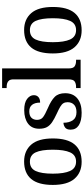

<svg xmlns="http://www.w3.org/2000/svg" viewBox="504 -1304 810 1859"><g transform="rotate(-90 909.5 -375.0)"><path d="M272 10Q168 10 108 -59Q48 -128 48 -269Q48 -410 105.5 -478.5Q163 -547 275 -547Q378 -547 438 -478.5Q498 -410 498 -269Q498 -128 440.5 -59Q383 10 272 10ZM274 -44Q337 -44 363 -101.5Q389 -159 389 -269Q389 -380 363 -435.5Q337 -491 273 -491Q209 -491 183 -435.5Q157 -380 157 -269Q157 -159 183.5 -101.5Q210 -44 274 -44Z M748 10Q668 10 625.5 -17.5Q583 -45 583 -97Q583 -136 605 -151Q627 -166 650 -166Q650 -111 674 -75.5Q698 -40 752 -40Q800 -40 824.5 -63.5Q849 -87 849 -126Q849 -150 839 -166.5Q829 -183 804.5 -197.5Q780 -212 738 -231Q688 -254 655.5 -276Q623 -298 607.5 -327Q592 -356 592 -401Q592 -472 641.5 -509Q691 -546 772 -546Q845 -546 881 -518Q917 -490 917 -453Q917 -425 898.5 -408.5Q880 -392 845 -392Q845 -443 823.5 -470Q802 -497 761 -497Q719 -497 698.5 -476.5Q678 -456 678 -422Q678 -384 704 -364Q730 -344 792 -317Q865 -286 900.5 -250.5Q936 -215 936 -150Q936 -73 885.5 -31.5Q835 10 748 10Z M986 0V-44H998Q1029 -44 1049.5 -57.5Q1070 -71 1070 -117V-649Q1070 -678 1059.5 -692Q1049 -706 1032.5 -711Q1016 -716 998 -716H986V-760H1176V-117Q1176 -71 1197 -57.5Q1218 -44 1249 -44H1260V0Z M1545 10Q1441 10 1381 -59Q1321 -128 1321 -269Q1321 -410 1378.5 -478.5Q1436 -547 1548 -547Q1651 -547 1711 -478.5Q1771 -410 1771 -269Q1771 -128 1713.5 -59Q1656 10 1545 10ZM1547 -44Q1610 -44 1636 -101.5Q1662 -159 1662 -269Q1662 -380 1636 -435.5Q1610 -491 1546 -491Q1482 -491 1456 -435.5Q1430 -380 1430 -269Q1430 -159 1456.5 -101.5Q1483 -44 1547 -44Z"/></g></svg>

Font: Noto Serif Georgian SemiCondensed Medium
Style: Regular
Weight: 500
Width: 4
Designer: Monotype Design Team, Akaki Razmadze
Foundry: Google LLC
Version: Version 2.003; ttfautohint (v1.8.4.7-5d5b)